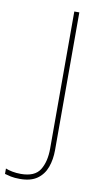

<svg xmlns="http://www.w3.org/2000/svg" viewBox="-196 -759 525 978"><g transform="rotate(10 66.5 -270.0)"><path d="M-19 174Q-47 174 -66 170Q-85 166 -98 162V134Q-84 140 -63 144Q-42 148 -19 148Q53 148 79.5 105.5Q106 63 106 -5V-714H132V-2Q132 47 117.5 87Q103 127 70 150.5Q37 174 -19 174Z"/></g></svg>

Font: Noto Sans Thin
Style: Regular
Weight: 100
Designer: Monotype Design Team
Foundry: Monotype Imaging Inc.
Version: Version 2.007